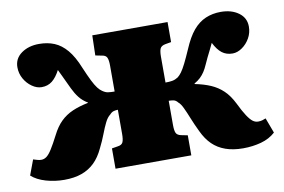

<svg xmlns="http://www.w3.org/2000/svg" viewBox="-62 -625 1087 736"><g transform="rotate(-10 481.5 -257.0)"><path d="M134 8Q97 8 62.5 -2Q28 -12 7 -31L29 -90Q36 -88 44 -85.5Q52 -83 60 -83Q71 -83 80.5 -90Q90 -97 101.5 -115Q113 -133 130 -166Q146 -198 166 -217.5Q186 -237 212.5 -248.5Q239 -260 274 -267V-268Q254 -280 241.5 -296Q229 -312 219 -333Q213 -346 206.5 -359.5Q200 -373 194 -386Q188 -399 182 -411Q168 -384 151 -370.5Q134 -357 110 -357Q91 -357 72.5 -370Q54 -383 42.5 -403.5Q31 -424 31 -448Q31 -482 59 -502Q87 -522 128 -522Q161 -522 187.5 -511Q214 -500 236 -474Q258 -448 276 -403Q290 -370 300 -350Q310 -330 318.5 -319Q327 -308 335 -303Q346 -295 356.5 -293.5Q367 -292 382 -292V-393Q382 -414 377.5 -424Q373 -434 358 -436L333 -441L335 -519H628V-441L605 -437Q589 -434 584.5 -424Q580 -414 580 -392V-292Q596 -292 607 -294Q618 -296 629 -303Q637 -309 645 -320Q653 -331 663 -351Q673 -371 687 -403Q706 -448 727.5 -473.5Q749 -499 776 -510.5Q803 -522 835 -522Q877 -522 904.5 -502Q932 -482 932 -448Q932 -424 920.5 -403.5Q909 -383 890.5 -370Q872 -357 853 -357Q829 -357 812 -370Q795 -383 781 -411Q775 -398 768.5 -385Q762 -372 755.5 -359Q749 -346 743 -332Q737 -318 729.5 -306.5Q722 -295 712.5 -286Q703 -277 689 -269V-267Q724 -260 750.5 -248.5Q777 -237 797.5 -217.5Q818 -198 834 -166Q850 -133 862 -115Q874 -97 883.5 -90Q893 -83 904 -83Q913 -83 920 -85Q927 -87 934 -90L956 -31Q933 -10 900 -1Q867 8 830 8Q791 8 761.5 -2.5Q732 -13 711 -33.5Q690 -54 675 -86Q661 -115 651 -140Q641 -165 632.5 -183Q624 -201 615 -208Q608 -217 599.5 -219Q591 -221 580 -221V-127Q580 -105 584.5 -95.5Q589 -86 604 -83L629 -78V0H334V-79L358 -83Q373 -85 377.5 -95Q382 -105 382 -127V-221Q375 -221 366.5 -219Q358 -217 350 -208Q339 -200 330 -182Q321 -164 311.5 -139Q302 -114 288 -86Q273 -54 252 -33.5Q231 -13 202 -2.5Q173 8 134 8Z"/></g></svg>

Font: Literata 18pt ExtraBold
Style: Regular
Weight: 800
Designer: Latin by Veronika Burian and Jose Scaglione. Greek by Irene Vlachou. Cyrillic by Vera Evstafieva.
Foundry: TypeTogether
Version: Version 3.103;gftools[0.9.29]